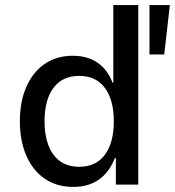

<svg xmlns="http://www.w3.org/2000/svg" viewBox="-20 -725 687 754"><path d="M268 9Q203 9 156 -23Q109 -55 83.5 -113.5Q58 -172 58 -249Q58 -326 83.5 -384Q109 -442 155.5 -474Q202 -506 266 -506Q324 -506 363.5 -478.5Q403 -451 422 -400H425V-705H523V0H435V-104H431Q409 -48 368 -19.5Q327 9 268 9ZM291 -70Q357 -70 392 -117.5Q427 -165 427 -249Q427 -332 392 -379.5Q357 -427 291 -427Q225 -427 190 -380Q155 -333 155 -249Q155 -165 190 -117.5Q225 -70 291 -70ZM567 -511V-705H647L625 -511Z"/></svg>

Font: Nunito Sans 7pt SemiCondensed Medium
Style: Regular
Weight: 500
Width: 4
Designer: Vernon Adams
Foundry: Vernon Adams
Version: Version 3.101;gftools[0.9.27]